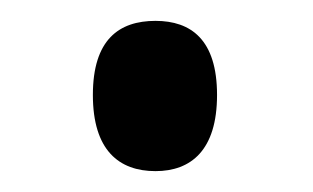

<svg xmlns="http://www.w3.org/2000/svg" viewBox="-20 -156 300 184"><path d="M129 8C163 8 188 -12 188 -65C188 -118 163 -136 129 -136C94 -136 69 -118 69 -65C69 -12 94 8 129 8Z"/></svg>

Font: Noto Serif Display SemiCondensed SemiBold
Style: Regular
Weight: 600
Width: 4
Designer: Monotype Design Team
Foundry: Monotype Imaging Inc.
Version: Version 2.009